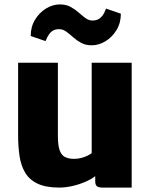

<svg xmlns="http://www.w3.org/2000/svg" viewBox="-20 -841 688 869"><path d="M249 8Q188 8 150.8 -9.5Q113.5 -27 94.2 -59Q75 -91 68.5 -134.2Q62 -177.5 62 -229V-557H242V-225Q242 -183 250 -160.8Q258 -138.5 274.5 -130.2Q291 -122 316 -122Q332.5 -122 348.2 -126.2Q364 -130.5 376.2 -136.5Q388.5 -142.5 395 -148V-557H576V8H445Q428 8 419.5 2.5Q411 -3 411 -21V-43.5Q392.5 -29.5 367 -18.5Q338.5 -6 307.2 1Q276 8 249 8ZM395 -636Q367.5 -636 347.2 -647Q327 -658 311 -672.5Q295 -687 279.8 -698Q264.5 -709 247 -709Q233 -709 222.2 -703.8Q211.5 -698.5 202.8 -686.8Q194 -675 186 -655L119 -678Q119 -720 138.8 -752.2Q158.5 -784.5 188.8 -802.8Q219 -821 251 -821Q279 -821 299.2 -810Q319.5 -799 335.8 -784.5Q352 -770 367 -759Q382 -748 399 -748Q411.5 -748 422.2 -752.5Q433 -757 442.5 -768.8Q452 -780.5 460 -802L527 -779Q527 -737 507.2 -704.8Q487.5 -672.5 457.2 -654.2Q427 -636 395 -636Z"/></svg>

Font: Koeln Type Sans ExtraBold
Style: Regular
Weight: 800
Designer: Eben Sorkin
Foundry: Eben Sorkin
Version: Version 2.001